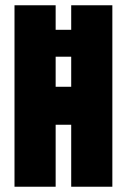

<svg xmlns="http://www.w3.org/2000/svg" viewBox="-20 -708 481 728"><path d="M35 0V-688H191V-595H250V-688H406V0H250V-235H191V0ZM191 -379H250V-493H191Z"/></svg>

Font: Saira ExtraCondensed Black
Style: Regular
Weight: 900
Width: 2
Designer: Hector Gatti with collaboration of the Omnibus-Type team
Foundry: Omnibus-Type
Version: Version 1.101